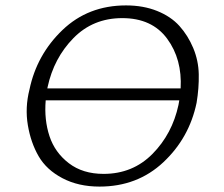

<svg xmlns="http://www.w3.org/2000/svg" viewBox="-20 -684 830 710"><path d="M446 -664Q510 -664 561 -643.5Q612 -623 643.5 -588Q675 -553 694.5 -506.5Q714 -460 715 -409Q716 -358 707 -304Q680 -174 584 -84Q488 6 348 6Q270 6 211 -25Q152 -56 123 -106Q94 -156 83 -221Q72 -286 89 -353Q116 -482 211 -573Q306 -664 446 -664ZM432 -617Q324 -617 251.5 -543Q179 -469 156 -362Q156 -361 155.5 -359.5Q155 -358 155 -357H648Q654 -465 598 -541Q542 -617 432 -617ZM363 -41Q471 -41 544 -115Q617 -189 640 -296L643 -313H149Q143 -241 163 -180.5Q183 -120 234.5 -80.5Q286 -41 363 -41Z"/></svg>

Font: EauTestInfant Semilight
Style: Italic
Weight: 300
Italic angle: -12°
Designer: Christian Thalmann (Catharsis Fonts)
Version: Version 0.001;PS 000.001;hotconv 1.0.88;makeotf.lib2.5.64775